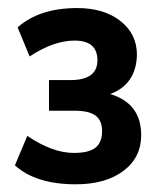

<svg xmlns="http://www.w3.org/2000/svg" viewBox="-20 -740 407 484"><path d="M170.9 -275.4Q70.3 -275.4 17.6 -323.2L48.8 -397.5Q112.3 -354.5 166 -354.5Q204.1 -354.5 220.7 -367.7Q237.3 -380.9 237.3 -409.2Q237.3 -436.5 220.7 -448.7Q204.1 -460.9 168 -460.9H103.5V-538.1H157.2Q225.6 -538.1 225.6 -587.9Q225.6 -637.7 168 -637.7Q115.2 -637.7 54.7 -597.7L24.4 -670.9Q79.1 -719.7 174.8 -719.7Q242.2 -719.7 283.7 -687Q325.2 -654.3 325.2 -601.6Q323.2 -527.3 257.8 -502.9Q335.9 -479.5 335.9 -399.4Q335.9 -342.8 291 -309.1Q246.1 -275.4 170.9 -275.4Z"/></svg>

Font: Min Sans SemiBold
Style: Regular
Weight: 600
Designer: Jinseong-Kim, NotoSansCJK, Nunito
Foundry: Jinseong-Kim
Version: Version 1.400;Glyphs 3.1.2 (3151)